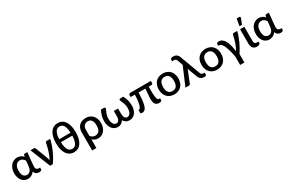

<svg xmlns="http://www.w3.org/2000/svg" viewBox="192 -2395 6324 4206"><g transform="rotate(-30 3354.0 -291.5)"><path d="M402.5 -357Q395.5 -372.5 384.2 -387Q373 -401.5 358 -412.5Q343 -423.5 324.2 -430Q305.5 -436.5 283.5 -436.5Q256.5 -436.5 232 -425.5Q207.5 -414.5 188.8 -391.8Q170 -369 159 -333.5Q148 -298 148 -248.5Q148 -203 157.5 -170.8Q167 -138.5 183.2 -118.2Q199.5 -98 221 -88.5Q242.5 -79 266.5 -79Q289.5 -79 310.2 -87.8Q331 -96.5 347.5 -115.2Q364 -134 375 -163Q386 -192 390 -232.5ZM593 -75.5V-32.5Q593 -18 574.8 -6.8Q556.5 4.5 523.5 4.5Q504.5 4.5 486.5 -0.8Q468.5 -6 453.2 -16.5Q438 -27 426.2 -43.5Q414.5 -60 407 -82.5Q390.5 -58 370.5 -41Q350.5 -24 328.8 -13.2Q307 -2.5 284.5 2.5Q262 7.5 240.5 7.5Q197.5 7.5 160.5 -10Q123.5 -27.5 96 -60.2Q68.5 -93 53 -139.8Q37.5 -186.5 37.5 -245.5Q37.5 -307.5 55 -358.2Q72.5 -409 103 -444.8Q133.5 -480.5 175 -500Q216.5 -519.5 264.5 -519.5Q315.5 -519.5 354.2 -499.5Q393 -479.5 418 -448L426.5 -489.5Q433 -510 454.5 -510H519.5L492.5 -242.5Q491.5 -218.5 489.2 -194.8Q487 -171 487 -150Q487 -130.5 492.8 -116.2Q498.5 -102 508.5 -93Q518.5 -84 531.8 -79.8Q545 -75.5 560 -75.5Z M1098 -510Q1083 -442.5 1060 -374.2Q1037 -306 1007.8 -240.5Q978.5 -175 943.5 -114Q908.5 -53 869.5 0H803.5L598.5 -510H686.5Q699 -510 707.2 -503.8Q715.5 -497.5 718 -489L831.5 -192Q838.5 -172 843.2 -152.5Q848 -133 852 -114Q876 -152 895 -196.8Q914 -241.5 929 -288.8Q944 -336 955.2 -384.2Q966.5 -432.5 975.5 -478Q978 -495.5 987 -502.8Q996 -510 1007 -510Z M1265.5 -329.5Q1267.5 -263.5 1277.8 -216Q1288 -168.5 1306.2 -137.5Q1324.5 -106.5 1350.5 -91.8Q1376.5 -77 1410 -77Q1442.5 -77 1468.2 -91.8Q1494 -106.5 1512.2 -137.5Q1530.5 -168.5 1540.8 -216Q1551 -263.5 1553 -329.5ZM1552.5 -404Q1550 -466.5 1539.2 -512Q1528.5 -557.5 1510.5 -587Q1492.5 -616.5 1467.2 -630.8Q1442 -645 1410 -645Q1344.5 -645 1307.8 -587Q1271 -529 1266 -404ZM1410 -728.5Q1466.5 -728.5 1512.2 -705Q1558 -681.5 1590.2 -635Q1622.5 -588.5 1640 -519.8Q1657.5 -451 1657.5 -361Q1657.5 -270.5 1640 -201.5Q1622.5 -132.5 1590.2 -86Q1558 -39.5 1512.2 -16Q1466.5 7.5 1410 7.5Q1353 7.5 1307 -16Q1261 -39.5 1228.2 -86Q1195.5 -132.5 1178 -201.5Q1160.5 -270.5 1160.5 -361Q1160.5 -451 1178 -519.8Q1195.5 -588.5 1228.2 -635Q1261 -681.5 1307 -705Q1353 -728.5 1410 -728.5Z M1875 -137.5Q1899 -104.5 1930 -90Q1961 -75.5 1993.5 -75.5Q2056.5 -75.5 2091.8 -121.5Q2127 -167.5 2127 -258.5Q2127 -305.5 2117.8 -338.8Q2108.5 -372 2091.8 -393Q2075 -414 2051.5 -423.5Q2028 -433 2000 -433Q1974 -433 1951.2 -423.5Q1928.5 -414 1911.5 -396Q1894.5 -378 1884.8 -351.5Q1875 -325 1875 -290.5ZM1768 -290.5Q1768 -342.5 1783.8 -384.5Q1799.5 -426.5 1829.2 -456.2Q1859 -486 1902 -502.2Q1945 -518.5 2000 -518.5Q2049 -518.5 2092.2 -501Q2135.5 -483.5 2168 -450.2Q2200.5 -417 2219.2 -368.5Q2238 -320 2238 -258.5Q2238 -202 2222.8 -153.2Q2207.5 -104.5 2179 -68.8Q2150.5 -33 2109.8 -12.8Q2069 7.5 2018 7.5Q1975 7.5 1939 -7.5Q1903 -22.5 1875 -49V169.5H1768Z M2947.5 -510Q2977 -452.5 2995.8 -387.8Q3014.5 -323 3014.5 -257.5Q3014.5 -198 3000 -149Q2985.5 -100 2959.2 -65.2Q2933 -30.5 2896.2 -11.2Q2859.5 8 2815 8Q2787 8 2763.8 1.5Q2740.5 -5 2721.8 -16.8Q2703 -28.5 2688.8 -44.5Q2674.5 -60.5 2664 -79.5Q2653.5 -60.5 2639 -44.5Q2624.5 -28.5 2605.8 -16.8Q2587 -5 2564.2 1.5Q2541.5 8 2514.5 8Q2470 8 2433 -11.2Q2396 -30.5 2369.8 -65.2Q2343.5 -100 2329 -149Q2314.5 -198 2314.5 -257.5Q2314.5 -323 2333.2 -387.8Q2352 -452.5 2381.5 -510H2458Q2463.5 -510 2470.2 -507.5Q2477 -505 2481.8 -499.2Q2486.5 -493.5 2487.5 -484.5Q2488.5 -475.5 2483.5 -462.5Q2476.5 -451 2466.2 -428.5Q2456 -406 2446 -377.8Q2436 -349.5 2429 -318Q2422 -286.5 2422 -257.5Q2422 -203 2432 -168Q2442 -133 2457.5 -112.8Q2473 -92.5 2491.8 -84.8Q2510.5 -77 2527.5 -77Q2549 -77 2565 -87.2Q2581 -97.5 2591 -115.8Q2601 -134 2606 -159.2Q2611 -184.5 2611 -215V-342.5H2718V-215H2718.5Q2718.5 -184.5 2723.5 -159.2Q2728.5 -134 2738.5 -115.8Q2748.5 -97.5 2764.2 -87.2Q2780 -77 2802 -77Q2819 -77 2837.8 -84.8Q2856.5 -92.5 2872 -112.8Q2887.5 -133 2897.5 -168Q2907.5 -203 2907.5 -257.5Q2907.5 -286.5 2900.2 -318Q2893 -349.5 2883.2 -377.8Q2873.5 -406 2863 -428.5Q2852.5 -451 2846 -462.5Q2840.5 -475.5 2841.8 -484.5Q2843 -493.5 2847.8 -499.2Q2852.5 -505 2859 -507.5Q2865.5 -510 2871 -510Z M3642 -456Q3642 -441.5 3633.2 -431.8Q3624.5 -422 3608 -422H3539.5Q3539.5 -405.5 3539.2 -390Q3539 -374.5 3539 -359Q3539 -295 3540.8 -249.2Q3542.5 -203.5 3546.2 -172Q3550 -140.5 3555.8 -121.5Q3561.5 -102.5 3569 -92.5Q3576.5 -82.5 3586.2 -79.2Q3596 -76 3607.5 -76H3628.5V-32.5Q3628.5 -15 3608.8 -5.8Q3589 3.5 3560.5 3.5Q3497 3.5 3466.8 -39.2Q3436.5 -82 3436.5 -171.5Q3436.5 -194 3438.5 -219.2Q3440.5 -244.5 3443.5 -274.8Q3446.5 -305 3449.5 -341.2Q3452.5 -377.5 3454 -422H3283Q3281 -336 3275.2 -270.8Q3269.5 -205.5 3260 -158.2Q3250.5 -111 3237.8 -79.8Q3225 -48.5 3209 -29.8Q3193 -11 3174 -3.5Q3155 4 3133.5 4Q3126.5 4 3118.8 2.8Q3111 1.5 3104.5 -1Q3098 -3.5 3093.8 -7.2Q3089.5 -11 3089.5 -16.5V-89.5H3099.5Q3115 -89.5 3130 -107.2Q3145 -125 3157.2 -164.5Q3169.5 -204 3178 -267.5Q3186.5 -331 3189.5 -422H3083.5V-467.5Q3083.5 -474 3086.2 -481Q3089 -488 3094.2 -493.8Q3099.5 -499.5 3107 -503.2Q3114.5 -507 3124.5 -507H3642Z M3946 -518Q4002.5 -518 4048.2 -499.5Q4094 -481 4126.2 -447Q4158.5 -413 4176 -364.5Q4193.5 -316 4193.5 -255.5Q4193.5 -195 4176 -146.5Q4158.5 -98 4126.2 -63.8Q4094 -29.5 4048.2 -11Q4002.5 7.5 3946 7.5Q3889 7.5 3843.2 -11Q3797.5 -29.5 3765 -63.8Q3732.5 -98 3715 -146.5Q3697.5 -195 3697.5 -255.5Q3697.5 -316 3715 -364.5Q3732.5 -413 3765 -447Q3797.5 -481 3843.2 -499.5Q3889 -518 3946 -518ZM3946 -76.5Q4015 -76.5 4048.8 -122.8Q4082.5 -169 4082.5 -255Q4082.5 -341 4048.8 -387.8Q4015 -434.5 3946 -434.5Q3876 -434.5 3842 -387.8Q3808 -341 3808 -255Q3808 -169 3842 -122.8Q3876 -76.5 3946 -76.5Z M4754.5 -74.5V-31.5Q4754.5 -8.5 4741.2 -1.5Q4728 5.5 4703.5 5.5Q4682.5 5.5 4662 1.2Q4641.5 -3 4623 -14Q4604.5 -25 4589 -44.5Q4573.5 -64 4563 -95L4485 -298Q4480.5 -310 4478 -320.2Q4475.5 -330.5 4474 -340.5Q4471.5 -330.5 4468 -320.2Q4464.5 -310 4460.5 -299.5L4349.5 -21Q4345.5 -12.5 4338 -6.2Q4330.5 0 4317.5 0H4225.5L4422.5 -462.5L4376 -594.5Q4370.5 -610 4364.2 -620Q4358 -630 4349.2 -636Q4340.5 -642 4328.5 -644.2Q4316.5 -646.5 4299.5 -646.5H4262V-686.5Q4262 -695 4265 -702.2Q4268 -709.5 4275.2 -715Q4282.5 -720.5 4294.8 -723.8Q4307 -727 4326 -727Q4347 -727 4368 -723Q4389 -719 4407.5 -708.5Q4426 -698 4441 -680.2Q4456 -662.5 4466 -635.5L4655 -126.5Q4665 -99.5 4680.2 -87Q4695.5 -74.5 4724 -74.5Z M5027.5 -518Q5084 -518 5129.8 -499.5Q5175.5 -481 5207.8 -447Q5240 -413 5257.5 -364.5Q5275 -316 5275 -255.5Q5275 -195 5257.5 -146.5Q5240 -98 5207.8 -63.8Q5175.5 -29.5 5129.8 -11Q5084 7.5 5027.5 7.5Q4970.5 7.5 4924.8 -11Q4879 -29.5 4846.5 -63.8Q4814 -98 4796.5 -146.5Q4779 -195 4779 -255.5Q4779 -316 4796.5 -364.5Q4814 -413 4846.5 -447Q4879 -481 4924.8 -499.5Q4970.5 -518 5027.5 -518ZM5027.5 -76.5Q5096.5 -76.5 5130.2 -122.8Q5164 -169 5164 -255Q5164 -341 5130.2 -387.8Q5096.5 -434.5 5027.5 -434.5Q4957.5 -434.5 4923.5 -387.8Q4889.5 -341 4889.5 -255Q4889.5 -169 4923.5 -122.8Q4957.5 -76.5 5027.5 -76.5Z M5828.5 -510Q5815 -450.5 5793.5 -389.5Q5772 -328.5 5744.5 -269Q5717 -209.5 5685.2 -153Q5653.5 -96.5 5619.5 -46V169H5512V-47Q5502 -97 5491 -145Q5480 -193 5466.8 -236Q5453.5 -279 5438.5 -315.2Q5423.5 -351.5 5406 -378Q5388.5 -404.5 5368.5 -419.2Q5348.5 -434 5326 -434H5307V-474Q5307 -482 5309.2 -489.5Q5311.5 -497 5317.5 -502.2Q5323.5 -507.5 5334 -510.8Q5344.5 -514 5361 -514Q5409 -514 5445.5 -488Q5482 -462 5509 -413.8Q5536 -365.5 5554.5 -296Q5573 -226.5 5585.5 -139.5Q5607.5 -176.5 5626 -218Q5644.5 -259.5 5659.5 -302.8Q5674.5 -346 5686 -389.8Q5697.5 -433.5 5705.5 -475.5Q5709 -495 5717.8 -502.5Q5726.5 -510 5738 -510Z M5901.5 -510H6009V-146Q6009 -110.5 6024 -92.2Q6039 -74 6072.5 -74H6116.5V-41Q6116.5 -29.5 6109.2 -20.8Q6102 -12 6090 -6Q6078 0 6062.5 3Q6047 6 6030.5 6Q5999 6 5974.8 -4.8Q5950.5 -15.5 5934.2 -35Q5918 -54.5 5909.8 -81.2Q5901.5 -108 5901.5 -140ZM5923.5 -573 5954.5 -751.5H6021Q6036.5 -751.5 6042 -741.8Q6047.5 -732 6042 -715.5L5986.5 -573Z M6512.5 -357Q6505.5 -372.5 6494.2 -387Q6483 -401.5 6468 -412.5Q6453 -423.5 6434.2 -430Q6415.5 -436.5 6393.5 -436.5Q6366.5 -436.5 6342 -425.5Q6317.5 -414.5 6298.8 -391.8Q6280 -369 6269 -333.5Q6258 -298 6258 -248.5Q6258 -203 6267.5 -170.8Q6277 -138.5 6293.2 -118.2Q6309.5 -98 6331 -88.5Q6352.5 -79 6376.5 -79Q6399.5 -79 6420.2 -87.8Q6441 -96.5 6457.5 -115.2Q6474 -134 6485 -163Q6496 -192 6500 -232.5ZM6703 -75.5V-32.5Q6703 -18 6684.8 -6.8Q6666.5 4.5 6633.5 4.5Q6614.5 4.5 6596.5 -0.8Q6578.5 -6 6563.2 -16.5Q6548 -27 6536.2 -43.5Q6524.5 -60 6517 -82.5Q6500.5 -58 6480.5 -41Q6460.5 -24 6438.8 -13.2Q6417 -2.5 6394.5 2.5Q6372 7.5 6350.5 7.5Q6307.5 7.5 6270.5 -10Q6233.5 -27.5 6206 -60.2Q6178.5 -93 6163 -139.8Q6147.5 -186.5 6147.5 -245.5Q6147.5 -307.5 6165 -358.2Q6182.5 -409 6213 -444.8Q6243.5 -480.5 6285 -500Q6326.5 -519.5 6374.5 -519.5Q6425.5 -519.5 6464.2 -499.5Q6503 -479.5 6528 -448L6536.5 -489.5Q6543 -510 6564.5 -510H6629.5L6602.5 -242.5Q6601.5 -218.5 6599.2 -194.8Q6597 -171 6597 -150Q6597 -130.5 6602.8 -116.2Q6608.5 -102 6618.5 -93Q6628.5 -84 6641.8 -79.8Q6655 -75.5 6670 -75.5Z"/></g></svg>

Font: Lato SemiBold
Style: Regular
Weight: 600
Designer: Lukasz Dziedzic with Adam Twardoch and Botio Nikoltchev
Foundry: tyPoland Lukasz Dziedzic
Version: Version 2.015; 2015-08-06; http://www.latofonts.com/